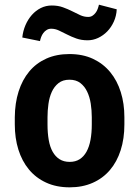

<svg xmlns="http://www.w3.org/2000/svg" viewBox="-20 -781 588 811"><path d="M42.5 -286.1Q43 -345.7 58.6 -394.8Q74.2 -443.8 103.5 -479Q132.8 -514.2 175.5 -533.4Q218.3 -552.7 273.4 -552.7Q329.6 -552.7 372.8 -532.5Q416 -512.2 445.6 -476.3Q475.1 -440.4 490.2 -391.8Q505.4 -343.3 505.4 -286.1V-255.4Q505.4 -195.3 489.7 -146.5Q474.1 -97.7 444.3 -62.7Q414.6 -27.8 371.6 -8.8Q328.6 10.3 274.4 10.3Q217.8 10.3 174.6 -9.8Q131.3 -29.8 102.1 -65.2Q72.8 -100.6 57.6 -149.2Q42.5 -197.8 42.5 -255.4ZM180.7 -255.4Q180.7 -219.2 185.8 -189.9Q190.9 -160.6 202.4 -140.1Q213.9 -119.6 231.7 -108.4Q249.5 -97.2 274.4 -97.2Q298.8 -97.2 316.4 -108.4Q334 -119.6 345.5 -140.4Q356.9 -161.1 362.3 -190.2Q367.7 -219.2 367.7 -255.4V-286.1Q367.7 -314.9 363.3 -343.3Q358.9 -371.6 348.1 -394Q337.4 -416.5 319.3 -430.4Q301.3 -444.3 273.4 -444.3Q245.1 -444.3 227.1 -429.9Q209 -415.5 198.7 -392.8Q188.5 -370.1 184.6 -341.8Q180.7 -313.5 180.7 -286.1ZM397.9 -761.2 473.1 -741.7Q471.7 -713.9 460.9 -689.9Q450.2 -666 433.1 -648.4Q416 -630.9 394.5 -620.8Q373 -610.8 350.1 -610.8Q323.7 -610.8 302.5 -618.4Q281.2 -626 263.2 -635.3Q245.1 -644.5 229 -652.1Q212.9 -659.7 196.3 -659.7Q185.5 -659.7 177.2 -654.5Q168.9 -649.4 163.1 -641.6Q157.2 -633.8 153.8 -624.5Q150.4 -615.2 148.9 -607.4L74.2 -622.6Q77.1 -650.4 87.6 -674.8Q98.1 -699.2 114.5 -717.8Q130.9 -736.3 152.3 -747.1Q173.8 -757.8 198.7 -757.8Q225.1 -757.8 245.8 -750.2Q266.6 -742.7 284.7 -733.6Q302.7 -724.6 318.8 -717Q335 -709.5 352.5 -709.5Q362.8 -709.5 370.4 -714.4Q377.9 -719.2 383.5 -726.6Q389.2 -733.9 392.6 -743.2Q396 -752.4 397.9 -761.2Z"/></svg>

Font: Ufes Sans
Style: Bold
Weight: 700
Designer: Ricardo Esteves & Filipe Motta
Foundry: ProDesignUfes - Ricardo Esteves, Filipe Motta (This is a derivative work, based on Roboto family, by Christian Robertson
Version: Version 2.0